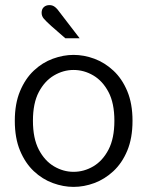

<svg xmlns="http://www.w3.org/2000/svg" viewBox="-20 -720 577 752"><path d="M268 12Q228 12 187 -3Q146 -18 112.5 -49.5Q79 -81 58.5 -130Q38 -179 38 -247Q38 -314 58.5 -363Q79 -412 112.5 -443.5Q146 -475 187 -490Q228 -505 268 -505Q309 -505 349.5 -490Q390 -475 424 -443.5Q458 -412 478.5 -363Q499 -314 499 -247Q499 -179 478.5 -130Q458 -81 424 -49.5Q390 -18 349.5 -3Q309 12 268 12ZM268 -47Q309 -47 345.5 -68.5Q382 -90 405 -134Q428 -178 428 -247Q428 -316 405 -359.5Q382 -403 345.5 -424.5Q309 -446 268 -446Q228 -446 191.5 -424.5Q155 -403 132 -359.5Q109 -316 109 -247Q109 -178 132 -134Q155 -90 191.5 -68.5Q228 -47 268 -47ZM236 -570 181 -618Q160 -637 151.5 -647Q143 -657 143 -670Q143 -684 151.5 -692Q160 -700 174 -700Q186 -700 195.5 -692.5Q205 -685 216 -669L292 -570Z"/></svg>

Font: Atkinson Hyperlegible Next Light
Style: Regular
Weight: 300
Designer: Elliott Scott, Megan Eiswerth, Linus Boman, Theodore Petrosky, Letters from Sweden
Foundry: Applied Design Works, Letters from Sweden
Version: Version 2.001